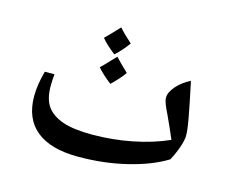

<svg xmlns="http://www.w3.org/2000/svg" viewBox="-85 -825 965 807"><g transform="rotate(15 397.5 -421.0)"><path d="M314 -135Q194 -135 132 -185.5Q70 -236 70 -334Q70 -383 87 -444H129Q128 -439 127 -422Q126 -405 126 -394Q126 -336 148.5 -304.5Q171 -273 219 -256Q243 -248 274.5 -244Q306 -240 346 -240Q435 -240 520.5 -257Q606 -274 675 -305Q666 -327 653 -355.5Q640 -384 630 -406Q619 -428 613 -443.5Q607 -459 607 -471Q607 -494 630.5 -521Q654 -548 690 -566Q711 -467 720.5 -415Q730 -363 730 -339Q730 -318 719 -286.5Q708 -255 692 -225Q626 -184 526 -159.5Q426 -135 314 -135ZM350 -590Q309 -622 290 -646Q309 -664 349 -707Q368 -685 405 -652Q396 -639 381 -621.5Q366 -604 350 -590ZM366 -466Q327 -496 305 -522Q319 -535 333.5 -550.5Q348 -566 365 -584Q375 -573 389 -559Q403 -545 421 -528Q414 -517 398 -499Q382 -481 366 -466Z"/></g></svg>

Font: Noto Naskh Arabic UI Semi
Style: Bold
Weight: 700
Designer: Monotype Design Team, David Williams, Mohamad Dakak and Nizar Qandah
Foundry: Monotype Imaging Inc.
Version: Version 2.014; ttfautohint (v1.8.4.7-5d5b)